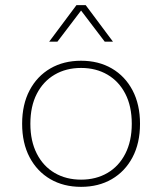

<svg xmlns="http://www.w3.org/2000/svg" viewBox="-20 -716 630 746"><path d="M295 10Q227 10 175.5 -20Q124 -50 95 -105Q66 -160 66 -235Q66 -310 95 -365Q124 -420 175.5 -450Q227 -480 295 -480Q363 -480 414.5 -450Q466 -420 495 -365Q524 -310 524 -235Q524 -160 495 -105Q466 -50 414.5 -20Q363 10 295 10ZM295 -18Q353 -18 397.5 -44Q442 -70 467 -119Q492 -168 492 -235Q492 -303 467 -351.5Q442 -400 397.5 -426Q353 -452 295 -452Q237 -452 192.5 -426Q148 -400 123 -351.5Q98 -303 98 -235Q98 -168 123 -119Q148 -70 192.5 -44Q237 -18 295 -18ZM171 -554 277 -696H313L419 -554H387L295 -675L203 -554Z"/></svg>

Font: Gantari Thin
Style: Regular
Weight: 250
Designer: Anugrah Pasau
Foundry: Lafontype
Version: Version 1.000